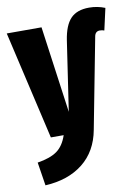

<svg xmlns="http://www.w3.org/2000/svg" viewBox="-100 -647 672 930"><g transform="rotate(-10 236.0 -181.5)"><path d="M29 109Q92 99 125.5 75Q159 51 176 0H113L-10 -533H161L220 -107L271 -450Q282 -522 313 -554.5Q344 -587 404 -587Q445 -587 482 -572L458 -465Q448 -469 436 -469Q413 -469 409 -442L324 0Q305 103 232.5 160.5Q160 218 47 224Z"/></g></svg>

Font: Fira Sans Compressed ExtraBold
Style: Regular
Weight: 800
Width: 1
Designer: bBox Type GmbH & Carrois Corporate GbR & Edenspiekermann AG
Foundry: bBox Type GmbH & Carrois Corporate GbR & Edenspiekermann AG
Version: Version 4.301